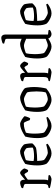

<svg xmlns="http://www.w3.org/2000/svg" viewBox="1088 -1928 840 3056"><g transform="rotate(-90 1508.0 -400.0)"><path d="M183 0Q176 0 157 -3Q138 -6 115 -10Q92 -14 71.5 -19Q51 -24 41 -28Q41 -35 43.5 -40Q46 -45 49 -48L75 -53Q90 -55 99 -71Q108 -87 108 -126V-414Q108 -431 92 -437L40 -453Q41 -462 43.5 -469Q46 -476 49 -479Q63 -486 86.5 -493Q110 -500 122 -500Q147 -500 161 -483.5Q175 -467 175 -440V-420Q188 -432 209 -451Q230 -470 251 -485Q272 -500 285 -500Q299 -500 315.5 -485.5Q332 -471 343.5 -454.5Q355 -438 355 -432Q354 -424 346 -404.5Q338 -385 329 -372Q320 -372 312 -374Q304 -376 300 -378Q291 -395 279.5 -413Q268 -431 261 -431Q254 -431 235.5 -419.5Q217 -408 199.5 -395Q182 -382 176 -377V-111Q176 -89 172.5 -74.5Q169 -60 166 -55L244 -48Q245 -45 247.5 -40Q250 -35 250 -29Q241 -18 218.5 -9Q196 0 183 0Z M595 0Q560 0 524.5 -15.5Q489 -31 464 -49Q439 -67 433 -75Q419 -97 411 -137Q403 -177 403 -223Q403 -282 410.5 -334.5Q418 -387 428 -419Q446 -432 480 -451Q514 -470 553.5 -485Q593 -500 627 -500Q642 -500 664.5 -489.5Q687 -479 707 -464.5Q727 -450 735 -440Q741 -429 745.5 -404.5Q750 -380 752.5 -352.5Q755 -325 754 -306Q741 -288 718.5 -270.5Q696 -253 684 -247Q675 -244 644 -239.5Q613 -235 568.5 -231.5Q524 -228 474 -228Q475 -192 480 -161Q485 -130 491 -118Q499 -109 520.5 -95Q542 -81 566 -70Q590 -59 606 -59Q621 -59 648 -64Q675 -69 700.5 -75.5Q726 -82 736 -85Q739 -82 743 -75.5Q747 -69 748 -62Q717 -38 676.5 -19Q636 0 595 0ZM548 -278Q587 -278 627.5 -283Q668 -288 687 -298Q687 -313 686 -333.5Q685 -354 682.5 -372Q680 -390 677 -399Q674 -404 660.5 -413.5Q647 -423 630.5 -431Q614 -439 602 -439Q590 -439 566.5 -433Q543 -427 520 -420Q497 -413 488 -408Q481 -387 477 -351.5Q473 -316 473 -286Q485 -282 506 -280Q527 -278 548 -278Z M1030 0Q995 0 959.5 -15.5Q924 -31 899 -49Q874 -67 868 -75Q854 -97 846 -137Q838 -177 838 -223Q838 -282 845.5 -334.5Q853 -387 863 -419Q881 -431 914 -450.5Q947 -470 987 -485Q1027 -500 1063 -500Q1076 -500 1095.5 -492Q1115 -484 1134.5 -471.5Q1154 -459 1168.5 -447Q1183 -435 1187 -427Q1185 -416 1179.5 -398.5Q1174 -381 1166.5 -364.5Q1159 -348 1151 -340Q1142 -340 1134.5 -343Q1127 -346 1123 -349Q1117 -365 1109.5 -386.5Q1102 -408 1092.5 -424.5Q1083 -441 1073 -441Q1022 -441 981 -428Q940 -415 925 -408Q919 -392 914 -355Q909 -318 909 -267Q909 -237 911.5 -206Q914 -175 918 -151.5Q922 -128 928 -118Q935 -109 956.5 -95Q978 -81 1001.5 -70Q1025 -59 1041 -59Q1056 -59 1081 -63.5Q1106 -68 1129.5 -73.5Q1153 -79 1164 -82Q1166 -79 1169.5 -73.5Q1173 -68 1174 -60Q1143 -36 1106.5 -18Q1070 0 1030 0Z M1445 0Q1414 0 1380 -14.5Q1346 -29 1319.5 -47Q1293 -65 1285 -75Q1271 -95 1263 -136Q1255 -177 1255 -225Q1255 -283 1262.5 -335.5Q1270 -388 1280 -419Q1299 -432 1333.5 -451.5Q1368 -471 1408 -485.5Q1448 -500 1482 -500Q1498 -500 1520.5 -492Q1543 -484 1565.5 -472.5Q1588 -461 1605.5 -448Q1623 -435 1631 -426Q1638 -411 1642.5 -385.5Q1647 -360 1649 -331.5Q1651 -303 1651 -278Q1651 -223 1643.5 -170Q1636 -117 1627 -83Q1610 -68 1581.5 -48.5Q1553 -29 1517.5 -14.5Q1482 0 1445 0ZM1459 -59Q1472 -59 1494.5 -65Q1517 -71 1537 -78.5Q1557 -86 1564 -91Q1572 -113 1576.5 -154Q1581 -195 1581 -237Q1581 -285 1576.5 -328Q1572 -371 1566 -386Q1561 -393 1541 -405.5Q1521 -418 1497 -428.5Q1473 -439 1455 -439Q1442 -439 1419 -433.5Q1396 -428 1373.5 -420.5Q1351 -413 1340 -408Q1333 -389 1328.5 -349Q1324 -309 1324 -271Q1324 -218 1330 -174.5Q1336 -131 1343 -118Q1350 -110 1370.5 -96Q1391 -82 1415.5 -70.5Q1440 -59 1459 -59Z M1885 0Q1878 0 1859 -3Q1840 -6 1817 -10Q1794 -14 1773.5 -19Q1753 -24 1743 -28Q1743 -35 1745.5 -40Q1748 -45 1751 -48L1777 -53Q1792 -55 1801 -71Q1810 -87 1810 -126V-414Q1810 -431 1794 -437L1742 -453Q1743 -462 1745.5 -469Q1748 -476 1751 -479Q1765 -486 1788.5 -493Q1812 -500 1824 -500Q1849 -500 1863 -483.5Q1877 -467 1877 -440V-420Q1890 -432 1911 -451Q1932 -470 1953 -485Q1974 -500 1987 -500Q2001 -500 2017.5 -485.5Q2034 -471 2045.5 -454.5Q2057 -438 2057 -432Q2056 -424 2048 -404.5Q2040 -385 2031 -372Q2022 -372 2014 -374Q2006 -376 2002 -378Q1993 -395 1981.5 -413Q1970 -431 1963 -431Q1956 -431 1937.5 -419.5Q1919 -408 1901.5 -395Q1884 -382 1878 -377V-111Q1878 -89 1874.5 -74.5Q1871 -60 1868 -55L1946 -48Q1947 -45 1949.5 -40Q1952 -35 1952 -29Q1943 -18 1920.5 -9Q1898 0 1885 0Z M2295 0Q2264 0 2230 -14.5Q2196 -29 2169.5 -47Q2143 -65 2135 -75Q2121 -95 2113 -136Q2105 -177 2105 -225Q2105 -283 2112.5 -335.5Q2120 -388 2130 -419Q2149 -432 2185 -451.5Q2221 -471 2262 -485.5Q2303 -500 2337 -500Q2352 -500 2373.5 -493Q2395 -486 2418 -476V-714Q2418 -732 2402 -737L2341 -755Q2341 -762 2343.5 -769Q2346 -776 2348 -779Q2358 -783 2374.5 -788Q2391 -793 2407.5 -796.5Q2424 -800 2432 -800Q2456 -800 2471 -783Q2486 -766 2486 -741V-56L2554 -48Q2555 -46 2557.5 -40.5Q2560 -35 2560 -29Q2551 -17 2529 -8.5Q2507 0 2493 0Q2470 0 2449.5 -15Q2429 -30 2423 -52Q2396 -33 2361 -16.5Q2326 0 2295 0ZM2313 -59Q2328 -59 2359.5 -70Q2391 -81 2418 -93V-404Q2395 -415 2362 -427Q2329 -439 2306 -439Q2293 -439 2269.5 -433.5Q2246 -428 2223.5 -420.5Q2201 -413 2190 -408Q2183 -389 2178.5 -349Q2174 -309 2174 -271Q2174 -218 2180 -174.5Q2186 -131 2193 -118Q2200 -110 2221.5 -96Q2243 -82 2269 -70.5Q2295 -59 2313 -59Z M2824 0Q2789 0 2753.5 -15.5Q2718 -31 2693 -49Q2668 -67 2662 -75Q2648 -97 2640 -137Q2632 -177 2632 -223Q2632 -282 2639.5 -334.5Q2647 -387 2657 -419Q2675 -432 2709 -451Q2743 -470 2782.5 -485Q2822 -500 2856 -500Q2871 -500 2893.5 -489.5Q2916 -479 2936 -464.5Q2956 -450 2964 -440Q2970 -429 2974.5 -404.5Q2979 -380 2981.5 -352.5Q2984 -325 2983 -306Q2970 -288 2947.5 -270.5Q2925 -253 2913 -247Q2904 -244 2873 -239.5Q2842 -235 2797.5 -231.5Q2753 -228 2703 -228Q2704 -192 2709 -161Q2714 -130 2720 -118Q2728 -109 2749.5 -95Q2771 -81 2795 -70Q2819 -59 2835 -59Q2850 -59 2877 -64Q2904 -69 2929.5 -75.5Q2955 -82 2965 -85Q2968 -82 2972 -75.5Q2976 -69 2977 -62Q2946 -38 2905.5 -19Q2865 0 2824 0ZM2777 -278Q2816 -278 2856.5 -283Q2897 -288 2916 -298Q2916 -313 2915 -333.5Q2914 -354 2911.5 -372Q2909 -390 2906 -399Q2903 -404 2889.5 -413.5Q2876 -423 2859.5 -431Q2843 -439 2831 -439Q2819 -439 2795.5 -433Q2772 -427 2749 -420Q2726 -413 2717 -408Q2710 -387 2706 -351.5Q2702 -316 2702 -286Q2714 -282 2735 -280Q2756 -278 2777 -278Z"/></g></svg>

Font: Texturina 72pt Light
Style: Regular
Weight: 300
Designer: Guillermo Torres Carreño
Foundry: Omnibus-Type
Version: Version 1.002; ttfautohint (v1.8.3)